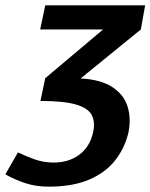

<svg xmlns="http://www.w3.org/2000/svg" viewBox="-33 -687 562 717"><path d="M149 10Q100 10 60 -3.5Q20 -17 -13 -36L34 -118Q65 -103 97.5 -91.5Q130 -80 168 -80Q224 -80 263.5 -109.5Q303 -139 315 -194Q323 -233 309 -258.5Q295 -284 249.5 -297Q204 -310 118 -310L136 -395L352 -577H117L136 -667H509L493 -577L268 -394Q344 -390 387 -361.5Q430 -333 443.5 -289Q457 -245 447 -194Q434 -136 398 -89.5Q362 -43 300.5 -16.5Q239 10 149 10Z"/></svg>

Font: Epunda Sans SemiBold
Style: Italic
Weight: 600
Italic angle: -12.0243°
Designer: Simon Atzbach
Foundry: typofactur
Version: Version 2.204; ttfautohint (v1.8.4.7-5d5b)